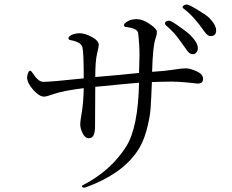

<svg xmlns="http://www.w3.org/2000/svg" viewBox="-20 -826 1040 861"><path d="M101.6 -478.5Q101.6 -486.3 105.5 -497.6Q109.4 -508.8 115.2 -508.8Q120.1 -508.8 127.9 -496.1Q152.3 -459 173.8 -459Q210 -459 355.5 -474.6Q355.5 -590.8 349.6 -614.3Q343.8 -637.7 293.9 -646.5Q287.1 -648.4 287.1 -655.3Q287.1 -662.1 301.3 -669.4Q315.4 -676.8 338.9 -676.8Q361.3 -676.8 392.1 -660.2Q422.9 -643.6 422.9 -624Q422.9 -617.2 415 -584Q407.2 -550.8 407.2 -480.5Q535.2 -491.2 603.5 -499L605.5 -575.2Q605.5 -627.9 599.6 -676.8Q597.7 -699.2 543 -705.1Q536.1 -707 536.1 -713.9Q536.1 -720.7 552.2 -730.5Q568.4 -740.2 593.8 -740.2Q619.1 -740.2 651.4 -718.3Q683.6 -696.3 683.6 -683.6Q683.6 -669.9 678.7 -657.2Q665 -621.1 662.1 -503.9Q722.7 -507.8 758.8 -513.7Q793.9 -519.5 813.5 -519.5Q833 -519.5 861.8 -506.3Q890.6 -493.2 890.6 -472.7Q890.6 -451.2 866.2 -451.2Q861.3 -451.2 820.3 -456.1Q779.3 -460 749 -460Q717.8 -460 661.1 -458Q658.2 -380.9 655.3 -339.4Q652.3 -297.9 636.7 -240.2Q621.1 -182.6 592.8 -143.6Q522.5 -43 363.3 14.6Q360.4 15.6 359.4 15.6Q347.7 15.6 347.7 8.8Q347.7 5.9 350.6 4.9Q476.6 -59.6 545.9 -168.9Q599.6 -254.9 603.5 -455.1Q564.5 -452.1 407.2 -436.5Q406.2 -361.3 406.2 -258.8Q406.2 -206.1 378.9 -206.1Q361.3 -206.1 350.6 -228.5Q339.8 -251 339.8 -267.6Q339.8 -283.2 347.7 -328.1Q354.5 -373 355.5 -430.7Q263.7 -418.9 226.6 -406.2Q188.5 -392.6 177.7 -392.6Q156.2 -392.6 128.9 -423.3Q101.6 -454.1 101.6 -478.5ZM719.7 -721.7Q719.7 -725.6 724.6 -729.5Q729.5 -733.4 738.3 -733.4Q747.1 -733.4 785.6 -706.1Q824.2 -678.7 835.9 -666Q867.2 -633.8 867.2 -610.4Q867.2 -598.6 860.8 -590.8Q854.5 -583 846.7 -583Q838.9 -583 831.5 -586.4Q824.2 -589.8 793 -635.7Q761.7 -681.6 724.6 -711.9Q719.7 -716.8 719.7 -721.7ZM798.8 -793.9Q798.8 -797.9 804.2 -801.8Q809.6 -805.7 818.4 -805.7Q827.1 -805.7 865.7 -782.2Q904.3 -758.8 917 -747.1Q949.2 -714.8 949.2 -689.5Q949.2 -664.1 923.8 -664.1Q911.1 -664.1 896.5 -684.6Q849.6 -752.9 803.7 -787.1Q798.8 -790 798.8 -793.9Z"/></svg>

Font: GenEi Koburi Mincho v6
Style: Regular
Weight: 400
Designer: o_tamon (Modified)
Foundry: o_tamon / Adobe Systems Incorporated
Version: Version 6.1